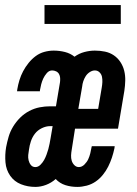

<svg xmlns="http://www.w3.org/2000/svg" viewBox="-20 -727 540 755"><path d="M284 8Q259 8 237 1Q215 -6 199 -23Q182 -8 161 0Q140 8 119 8Q89 8 62.5 -2.5Q36 -13 20 -36Q4 -59 1.5 -88.5Q-1 -118 4 -148Q8 -169 14 -189.5Q20 -210 31.5 -229Q43 -248 59 -264Q75 -280 95 -290.5Q115 -301 136 -305Q157 -309 177 -309H200L216 -404Q217 -412 216.5 -420.5Q216 -429 212 -436Q208 -443 200.5 -446.5Q193 -450 185 -450Q173 -450 164 -439.5Q155 -429 150 -418Q145 -407 142 -395.5Q139 -384 137 -372V-368H47L48 -376Q51 -394 56.5 -412Q62 -430 71 -447Q80 -464 92.5 -479.5Q105 -495 120.5 -506.5Q136 -518 154.5 -523Q173 -528 191 -528Q214 -528 235.5 -522.5Q257 -517 273 -504Q291 -517 312 -522.5Q333 -528 353 -528Q374 -528 393 -524Q412 -520 427.5 -509.5Q443 -499 453.5 -483Q464 -467 468.5 -448.5Q473 -430 472.5 -410Q472 -390 469 -370L444 -221H275L262 -138Q260 -127 259.5 -116Q259 -105 262 -95Q265 -85 272.5 -77.5Q280 -70 290 -70Q302 -70 312 -80Q322 -90 327 -101Q332 -112 335 -124Q338 -136 340 -148L341 -152H431L430 -144Q426 -125 420 -107Q414 -89 405.5 -72Q397 -55 384.5 -39.5Q372 -24 356 -13Q340 -2 321 3Q302 8 284 8ZM288 -299H366L380 -382Q382 -393 382.5 -404Q383 -415 381 -425Q379 -435 371.5 -442.5Q364 -450 353 -450Q343 -450 333 -443.5Q323 -437 317 -427.5Q311 -418 307.5 -407.5Q304 -397 303 -386ZM119 -70Q130 -70 139 -79Q148 -88 153.5 -98Q159 -108 163 -119Q167 -130 170 -140.5Q173 -151 175 -162Q177 -173 179 -184L187 -231H177Q161 -231 144.5 -223Q128 -215 117.5 -201.5Q107 -188 101.5 -171.5Q96 -155 94 -139Q92 -128 91 -117.5Q90 -107 92.5 -96.5Q95 -86 101.5 -78Q108 -70 119 -70ZM455 -633H155V-707H455Z"/></svg>

Font: Iosevka Semibold Oblique
Style: Regular
Weight: 600
Italic angle: -9°
Monospace: yes
Designer: Belleve Invis
Foundry: Belleve Invis
Version: Version 32.5.0; ttfautohint (v1.8.4)